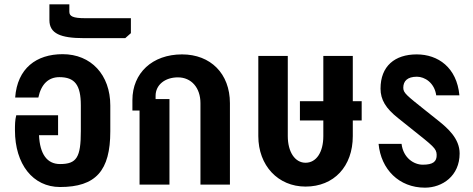

<svg xmlns="http://www.w3.org/2000/svg" viewBox="-20 -852 2183 886"><path d="M257 11C422 11 489 -64 489 -246V-365C489 -507 400 -602 269 -602C148 -602 60 -537 50 -402H157C170 -464 204 -496 254 -496C325 -496 353 -460 353 -366V-247C353 -126 334 -95 257 -95C197 -95 164 -141 160 -228H248V-320H55C49 -297 49 -275 49 -251C49 -94 132 11 257 11Z M367 -676H558L584 -699V-768H374C316 -768 300 -777 300 -798V-832H208V-759C208 -697 260 -676 367 -676Z M624 0H762V-395H698V-410C698 -460 741 -495 801 -495C863 -495 905 -447 905 -376V0H1041V-376C1041 -512 952 -601 820 -601C683 -601 591 -515 591 -390V-342H624Z M1390 9C1521 9 1608 -84 1608 -224V-296H1649V-385H1608V-594H1472V-385H1364V-296H1472V-224C1472 -150 1440 -101 1390 -101C1341 -101 1308 -151 1308 -224V-594H1172V-224C1172 -88 1263 9 1390 9Z M1941 14C2021 14 2101 -40 2101 -144C2101 -213 2045 -261 2004 -294L1945 -341C1856 -412 1841 -423 1841 -447C1841 -478 1860 -498 1904 -498C1940 -498 1985 -470 1993 -412H2100C2088 -541 2001 -601 1903 -601C1802 -601 1736 -547 1736 -443C1736 -392 1760 -352 1817 -307L1877 -259C1980 -177 1994 -167 1995 -138C1996 -106 1978 -92 1931 -92C1890 -92 1841 -123 1833 -188H1727C1738 -71 1821 14 1941 14Z"/></svg>

Font: Vanilla Cream ExtraBold
Style: Regular
Weight: 800
Designer: Jeremy Tribby, Jinavaṁso
Foundry: Tribby Type
Version: Version 1.422;Glyphs 3.1.2 (3151)